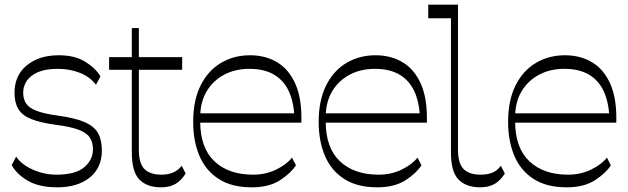

<svg xmlns="http://www.w3.org/2000/svg" viewBox="-20 -792 2684 820"><path d="M225 8Q147 8 99 -20Q51 -48 30 -87L49 -123Q72 -89 120.5 -67.5Q169 -46 221 -46Q302 -46 339.5 -77.5Q377 -109 377 -155Q377 -184 363.5 -204.5Q350 -225 315.5 -238Q281 -251 218 -259Q152 -268 113.5 -283.5Q75 -299 58.5 -326Q42 -353 42 -396Q42 -470 94.5 -513Q147 -556 231 -556Q299 -556 343 -529Q387 -502 409 -466L390 -430Q364 -464 321 -481Q278 -498 227 -498Q175 -498 142.5 -484Q110 -470 94.5 -447Q79 -424 79 -396Q79 -369 91.5 -350Q104 -331 136.5 -318.5Q169 -306 229 -298Q302 -288 342.5 -270Q383 -252 399 -223Q415 -194 415 -149Q415 -75 363 -33.5Q311 8 225 8Z M667 8Q608 8 575.5 -25Q543 -58 543 -140V-672H573V-153Q573 -94 597 -70Q621 -46 670 -46Q727 -46 756 -84L773 -51Q754 -21 729.5 -6.5Q705 8 667 8ZM446 -494V-548H758V-494Z M1055 8Q969 8 913.5 -28Q858 -64 831.5 -127Q805 -190 805 -271Q805 -364 837 -427.5Q869 -491 924 -523.5Q979 -556 1048 -556Q1114 -556 1164.5 -525.5Q1215 -495 1242.5 -431.5Q1270 -368 1267 -268H827V-308H1255L1238 -270Q1238 -342 1217.5 -393Q1197 -444 1154 -471Q1111 -498 1045 -498Q984 -498 936.5 -472.5Q889 -447 862 -401Q835 -355 835 -291V-274Q835 -161 895.5 -103.5Q956 -46 1061 -46Q1115 -46 1160 -68Q1205 -90 1227 -119L1244 -86Q1222 -52 1175.5 -22Q1129 8 1055 8Z M1591 8Q1505 8 1449.5 -28Q1394 -64 1367.5 -127Q1341 -190 1341 -271Q1341 -364 1373 -427.5Q1405 -491 1460 -523.5Q1515 -556 1584 -556Q1650 -556 1700.5 -525.5Q1751 -495 1778.5 -431.5Q1806 -368 1803 -268H1363V-308H1791L1774 -270Q1774 -342 1753.5 -393Q1733 -444 1690 -471Q1647 -498 1581 -498Q1520 -498 1472.5 -472.5Q1425 -447 1398 -401Q1371 -355 1371 -291V-274Q1371 -161 1431.5 -103.5Q1492 -46 1597 -46Q1651 -46 1696 -68Q1741 -90 1763 -119L1780 -86Q1758 -52 1711.5 -22Q1665 8 1591 8Z M2030 8Q1971 8 1938.5 -25Q1906 -58 1906 -140V-714H1809V-772H1936V-153Q1936 -94 1960 -70Q1984 -46 2033 -46Q2060 -46 2081.5 -54Q2103 -62 2119 -84L2136 -51Q2117 -21 2092.5 -6.5Q2068 8 2030 8Z M2400 8Q2314 8 2258.5 -28Q2203 -64 2176.5 -127Q2150 -190 2150 -271Q2150 -364 2182 -427.5Q2214 -491 2269 -523.5Q2324 -556 2393 -556Q2459 -556 2509.5 -525.5Q2560 -495 2587.5 -431.5Q2615 -368 2612 -268H2172V-308H2600L2583 -270Q2583 -342 2562.5 -393Q2542 -444 2499 -471Q2456 -498 2390 -498Q2329 -498 2281.5 -472.5Q2234 -447 2207 -401Q2180 -355 2180 -291V-274Q2180 -161 2240.5 -103.5Q2301 -46 2406 -46Q2460 -46 2505 -68Q2550 -90 2572 -119L2589 -86Q2567 -52 2520.5 -22Q2474 8 2400 8Z"/></svg>

Font: Savate ExtraLight
Style: Regular
Weight: 200
Designer: Max Esnée
Foundry: Plomb Type
Version: Version 2.000